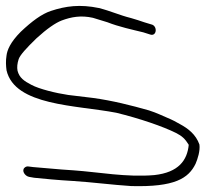

<svg xmlns="http://www.w3.org/2000/svg" viewBox="-33 -591 744 647"><path d="M50 -26C39 -17 50 2 65 5L82 8C111 11 162 16 215 19C277 23 347 32 409 36C556 40 602 10 626 -39C633 -55 642 -83 639 -104C627 -138 601 -158 573 -173C561 -180 548 -187 531 -194C514 -201 497 -210 469 -219C409 -236 346 -252 280 -261L197 -271C156 -277 99 -291 73 -305C48 -318 32 -329 26 -353C24 -364 25 -377 30 -392C35 -406 56 -429 90 -462C125 -494 154 -514 175 -522C207 -534 240 -540 280 -531L329 -516C367 -501 413 -491 450 -482L472 -475C496 -466 499 -505 476 -509L453 -516C439 -521 426 -525 409 -530C369 -540 340 -554 300 -564C237 -577 189 -571 138 -554C108 -544 75 -520 37 -484C1 -448 -9 -421 -11 -404C-14 -386 -13 -369 -11 -354C17 -234 224 -237 359 -211C437 -192 516 -165 560 -143C580 -133 591 -123 603 -103C598 -51 569 -10 487 -1C393 7 300 -11 215 -17C163 -20 109 -26 79 -28L63 -30C58 -31 53 -29 50 -26Z"/></svg>

Font: Stray Cat
Style: SuExtOpObl
Weight: 400
Version: Version 1.0